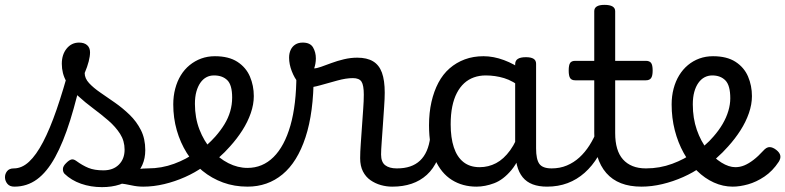

<svg xmlns="http://www.w3.org/2000/svg" viewBox="-114 -750 3227 789"><path d="M-55 17Q-74 17 -83.5 5.5Q-93 -6 -93.5 -20.5Q-94 -35 -85 -46.5Q-76 -58 -57 -58Q-24 -58 5.5 -85.5Q35 -113 63 -166.5Q91 -220 118.5 -299.5Q146 -379 174 -483L229 -469Q203 -347 174.5 -256Q146 -165 112.5 -104Q79 -43 38 -13Q-3 17 -55 17ZM305 19Q259 19 219 5Q179 -9 151 -36Q144 -44 144.5 -56Q145 -68 159 -81Q170 -92 179 -94.5Q188 -97 199 -89Q225 -70 249.5 -60Q274 -50 311 -50Q351 -50 374.5 -73.5Q398 -97 398 -135Q398 -171 379.5 -200Q361 -229 331.5 -254.5Q302 -280 269 -304.5Q236 -329 206.5 -356Q177 -383 158.5 -415.5Q140 -448 140 -488Q140 -526 160 -550.5Q180 -575 211 -575Q232 -575 244 -564.5Q256 -554 256 -535Q256 -519 250.5 -497.5Q245 -476 234 -450Q234 -428 252 -408.5Q270 -389 298.5 -369.5Q327 -350 358.5 -328Q390 -306 418.5 -278.5Q447 -251 465 -215.5Q483 -180 483 -133Q483 -66 434.5 -23.5Q386 19 305 19ZM474 17Q450 17 425.5 11.5Q401 6 377.5 3.5Q354 1 329 12L350 -16Q385 -34 409.5 -43Q434 -52 453.5 -55Q473 -58 493 -58Q502 -58 504 -46.5Q506 -35 502 -20.5Q498 -6 490.5 5.5Q483 17 474 17Z M475 17Q456 17 449.5 5.5Q443 -6 447 -20.5Q451 -35 463 -46.5Q475 -58 494 -58Q550 -58 601.5 -77Q653 -96 690 -124Q704 -133 714 -128Q724 -123 729 -110.5Q734 -98 732.5 -84.5Q731 -71 720 -64Q688 -41 646.5 -22.5Q605 -4 561 6.5Q517 17 475 17Z M694 -121Q716 -136 735.5 -153.5Q755 -171 771 -189Q793 -214 808.5 -239.5Q824 -265 832 -292.5Q840 -320 840 -349Q840 -401 820 -420.5Q800 -440 766 -440Q752 -440 745.5 -452Q739 -464 739.5 -479.5Q740 -495 747.5 -507Q755 -519 769 -519Q826 -519 861.5 -496Q897 -473 913 -435.5Q929 -398 929 -355Q929 -321 916.5 -285Q904 -249 882 -214.5Q860 -180 831 -148Q810 -124 786 -103Q762 -82 736 -64Z M903 17Q849 17 802.5 0Q756 -17 718 -48Q680 -79 653.5 -121.5Q627 -164 612.5 -214.5Q598 -265 598 -321Q598 -355 606 -385.5Q614 -416 629 -440.5Q644 -465 665.5 -482.5Q687 -500 713 -509.5Q739 -519 769 -519Q783 -519 789.5 -507Q796 -495 795.5 -479.5Q795 -464 787 -452Q779 -440 765 -440Q748 -440 734 -432.5Q720 -425 709.5 -410Q699 -395 693 -373.5Q687 -352 687 -323Q687 -266 705.5 -218Q724 -170 755 -134.5Q786 -99 824.5 -79.5Q863 -60 903 -60Q965 -60 1010 -104.5Q1055 -149 1079.5 -234.5Q1104 -320 1104 -443Q1104 -457 1114.5 -463.5Q1125 -470 1139.5 -469.5Q1154 -469 1164.5 -461.5Q1175 -454 1175 -440Q1175 -288 1141.5 -186Q1108 -84 1047 -33.5Q986 17 903 17Z M1497 17Q1474 17 1451 10.5Q1428 4 1408.5 -9.5Q1389 -23 1377.5 -45.5Q1366 -68 1366 -100Q1366 -125 1368.5 -159Q1371 -193 1373.5 -230.5Q1376 -268 1378.5 -302Q1381 -336 1381 -361Q1381 -400 1371.5 -414.5Q1362 -429 1336 -429Q1308 -429 1272 -419Q1236 -409 1202 -399.5Q1168 -390 1147 -390Q1129 -390 1112.5 -409.5Q1096 -429 1085 -457.5Q1074 -486 1074 -513Q1074 -531 1080.5 -545Q1087 -559 1099.5 -567Q1112 -575 1130 -575Q1161 -575 1172.5 -555Q1184 -535 1184 -510Q1184 -499 1182 -488Q1180 -477 1177 -469Q1187 -469 1205.5 -475.5Q1224 -482 1248 -491Q1272 -500 1299.5 -506.5Q1327 -513 1354 -513Q1394 -513 1419 -498Q1444 -483 1455.5 -451.5Q1467 -420 1467 -369Q1467 -346 1464.5 -310.5Q1462 -275 1459.5 -237Q1457 -199 1454.5 -166Q1452 -133 1452 -115Q1452 -84 1469 -71Q1486 -58 1516 -58Q1530 -58 1537 -46.5Q1544 -35 1542.5 -20.5Q1541 -6 1530 5.5Q1519 17 1497 17Z M1499 17Q1485 17 1478.5 5.5Q1472 -6 1473.5 -20.5Q1475 -35 1486 -46.5Q1497 -58 1518 -58Q1548 -58 1571.5 -66Q1595 -74 1612 -90Q1629 -106 1639.5 -130Q1650 -154 1654 -186Q1656 -201 1669 -205.5Q1682 -210 1694.5 -205.5Q1707 -201 1705 -186Q1701 -133 1684 -94.5Q1667 -56 1640 -31.5Q1613 -7 1577.5 5Q1542 17 1499 17Z M1844 17Q1787 17 1743 -10.5Q1699 -38 1674 -94Q1649 -150 1649 -235Q1649 -287 1659 -331Q1669 -375 1687.5 -410Q1706 -445 1733.5 -469Q1761 -493 1796 -506Q1831 -519 1873 -519Q1914 -519 1957 -503Q2000 -487 2034 -461V-386Q1994 -418 1957.5 -429Q1921 -440 1882 -440Q1856 -440 1833.5 -432Q1811 -424 1793.5 -408Q1776 -392 1763.5 -368Q1751 -344 1744.5 -312Q1738 -280 1738 -239Q1738 -184 1751 -144.5Q1764 -105 1790.5 -84Q1817 -63 1857 -63Q1893 -63 1924.5 -79.5Q1956 -96 1982.5 -132.5Q2009 -169 2028 -229L2044 -168Q2021 -91 1987.5 -51Q1954 -11 1916.5 3Q1879 17 1844 17ZM2134 17Q2100 17 2075 7.5Q2050 -2 2034 -21.5Q2018 -41 2010.5 -70.5Q2003 -100 2003 -140V-486Q2003 -501 2014 -508Q2025 -515 2047 -515Q2068 -515 2078.5 -508.5Q2089 -502 2089 -488V-140Q2089 -95 2102.5 -76.5Q2116 -58 2153 -58Q2162 -58 2166.5 -46.5Q2171 -35 2169.5 -20.5Q2168 -6 2159.5 5.5Q2151 17 2134 17Z M2134 17Q2120 17 2113.5 5.5Q2107 -6 2108.5 -20.5Q2110 -35 2121 -46.5Q2132 -58 2153 -58Q2187 -58 2215.5 -70Q2244 -82 2267 -103Q2290 -124 2308.5 -153Q2327 -182 2340 -216Q2346 -231 2358 -229.5Q2370 -228 2378.5 -219Q2387 -210 2384 -199Q2368 -148 2344 -108Q2320 -68 2288.5 -40Q2257 -12 2218.5 2.5Q2180 17 2134 17Z M2522 17Q2474 17 2438 3Q2402 -11 2377.5 -39Q2353 -67 2340.5 -108Q2328 -149 2328 -203V-420H2250Q2235 -420 2229 -429Q2223 -438 2223 -460Q2223 -483 2229 -491.5Q2235 -500 2250 -500H2328V-704Q2328 -717 2338.5 -723.5Q2349 -730 2370 -730Q2392 -730 2403 -723.5Q2414 -717 2414 -704V-500H2540Q2555 -500 2561.5 -491.5Q2568 -483 2568 -460Q2568 -438 2561.5 -429Q2555 -420 2540 -420H2414V-203Q2414 -167 2422 -140Q2430 -113 2446 -95Q2462 -77 2485.5 -67.5Q2509 -58 2540 -58Q2554 -58 2561 -46.5Q2568 -35 2566.5 -20.5Q2565 -6 2554 5.5Q2543 17 2522 17Z M2522 17Q2503 17 2496.5 5.5Q2490 -6 2494 -20.5Q2498 -35 2510 -46.5Q2522 -58 2541 -58Q2597 -58 2648.5 -77Q2700 -96 2737 -124Q2751 -133 2761 -128Q2771 -123 2776 -110.5Q2781 -98 2779.5 -84.5Q2778 -71 2767 -64Q2735 -41 2693.5 -22.5Q2652 -4 2608 6.5Q2564 17 2522 17Z M2738 -120Q2761 -135 2781.5 -152.5Q2802 -170 2818 -189Q2840 -214 2855.5 -240.5Q2871 -267 2879 -294Q2887 -321 2887 -346Q2887 -399 2867 -419.5Q2847 -440 2813 -440Q2796 -440 2781.5 -432.5Q2767 -425 2756 -409.5Q2745 -394 2739 -372Q2733 -350 2733 -321Q2733 -264 2749.5 -216.5Q2766 -169 2793 -135Q2820 -101 2850.5 -82Q2881 -63 2908 -63Q2927 -63 2945 -70.5Q2963 -78 2982.5 -93Q3002 -108 3022 -130Q3036 -146 3049 -145.5Q3062 -145 3076 -134Q3090 -123 3092.5 -111Q3095 -99 3086 -85Q3061 -47 3027.5 -24.5Q2994 -2 2960 7.5Q2926 17 2897 17Q2857 17 2819.5 0Q2782 -17 2750.5 -48Q2719 -79 2695.5 -121.5Q2672 -164 2659 -214.5Q2646 -265 2646 -321Q2646 -355 2654 -385.5Q2662 -416 2677 -440.5Q2692 -465 2713 -482.5Q2734 -500 2760 -509.5Q2786 -519 2816 -519Q2873 -519 2908.5 -496Q2944 -473 2960 -435.5Q2976 -398 2976 -355Q2976 -321 2963.5 -285Q2951 -249 2929 -214.5Q2907 -180 2878 -148Q2856 -123 2831 -101Q2806 -79 2777 -60Z"/></svg>

Font: Playwrite PT
Style: Regular
Weight: 400
Designer: Veronika Burian, José Scaglione
Foundry: TypeTogether
Version: Version 1.002